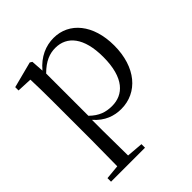

<svg xmlns="http://www.w3.org/2000/svg" viewBox="-215 -669 1067 1067"><g transform="rotate(-45 319.0 -135.5)"><path d="M367 15C496 15 589 -92 589 -263C589 -427 502 -531 380 -531C319 -531 258 -506 208 -446L203 -520L190 -528L36 -488V-462L125 -458C127 -408 128 -355 128 -287V27L126 224L41 232V260H308V232L211 224L209 27V-58C257 -3 313 15 367 15ZM211 -420C261 -470 304 -485 348 -485C439 -485 501 -413 501 -261C501 -95 430 -33 343 -33C294 -33 254 -46 211 -88Z"/></g></svg>

Font: Source Han Serif KR
Style: Regular
Weight: 400
Designer: Ryoko NISHIZUKA 西塚涼子 (kana & ideographs); Frank Grießhammer (Latin, Greek & Cyrillic); Wenlong ZHANG 张文龙 (bopomofo); San
Foundry: Adobe
Version: Version 2.001;hotconv 1.1.0;makeotfexe 2.6.0